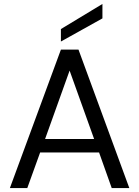

<svg xmlns="http://www.w3.org/2000/svg" viewBox="-20 -951 704 971"><path d="M30 0 288 -700H377L634 0H545L481 -180H183L118 0ZM208 -248H456L332 -594ZM288 -741V-804L498 -931V-858Z"/></svg>

Font: Firefly Display
Style: Regular
Weight: 400
Designer: Colophon Foundry, Jonny Pinhorn
Foundry: Colophon Foundry
Version: Version 1.200; ttfautohint (v1.8.3)